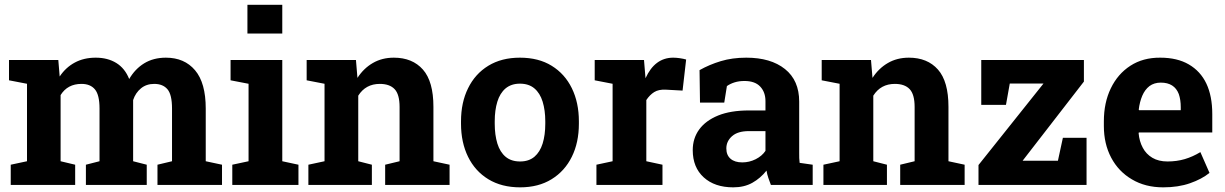

<svg xmlns="http://www.w3.org/2000/svg" viewBox="-20 -782 5182 812"><path d="M236.3 -100.1 297.9 -85.4V0H25.4V-85.4L94.2 -100.1V-427.7L18.1 -442.4V-528.3H226.6L232.4 -458.5Q257.8 -496.6 296.1 -517.3Q334.5 -538.1 384.8 -538.1Q435.5 -538.1 471.9 -515.6Q508.3 -493.2 526.4 -447.8Q550.8 -490.2 589.8 -514.2Q628.9 -538.1 681.6 -538.1Q759.8 -538.1 804.9 -484.9Q850.1 -431.6 850.1 -322.8V-100.1L918.9 -85.4V0H646V-85.4L707.5 -100.1V-323.2Q707.5 -381.8 688.2 -404.5Q668.9 -427.2 632.3 -427.2Q599.1 -427.2 576.2 -408.4Q553.2 -389.6 543 -358.9V-100.1L600.6 -85.4V0H343.3V-85.4L400.9 -100.1V-323.2Q400.9 -380.4 381.6 -403.8Q362.3 -427.2 324.7 -427.2Q265.6 -427.2 236.3 -379.9Z M1026.4 -640.1V-761.7H1173.8V-640.1ZM1173.8 -528.3V-100.1L1242.2 -85.4V0H962.4V-85.4L1031.2 -100.1V-427.7L955.1 -442.4V-528.3Z M1495.1 -100.1 1552.7 -85.4V0H1284.2V-85.4L1352.5 -100.1V-427.7L1276.9 -442.4V-528.3H1485.4L1491.7 -452.6Q1518.1 -493.2 1556.9 -515.6Q1595.7 -538.1 1645.5 -538.1Q1724.1 -538.1 1768.6 -487.8Q1813 -437.5 1813 -330.1V-100.1L1881.3 -85.4V0H1608.9V-85.4L1669.9 -100.1V-329.6Q1669.9 -382.8 1648.9 -405Q1627.9 -427.2 1586.4 -427.2Q1526.4 -427.2 1495.1 -377.4Z M2179.7 10.3Q2101.6 10.3 2045.4 -23.9Q1989.3 -58.1 1959.5 -118.9Q1929.7 -179.7 1929.7 -258.8V-269Q1929.7 -348.6 1959.5 -408.7Q1989.3 -469.7 2045.2 -503.9Q2101.1 -538.1 2178.7 -538.1Q2257.8 -538.1 2313 -503.9Q2368.7 -469.7 2398.4 -408.9Q2428.2 -348.1 2428.2 -269V-258.8Q2428.2 -179.2 2398.4 -119.1Q2368.7 -58.6 2313 -24.2Q2257.3 10.3 2179.7 10.3ZM2179.7 -99.1Q2216.3 -99.1 2240.2 -119.1Q2263.7 -139.2 2274.9 -175Q2286.1 -210.9 2286.1 -258.8V-269Q2286.1 -315.4 2274.9 -352.1Q2263.7 -388.2 2240 -408.2Q2216.3 -428.2 2178.7 -428.2Q2142.6 -428.2 2118.2 -408.2Q2094.2 -387.7 2083.3 -351.8Q2072.3 -315.9 2072.3 -269V-258.8Q2072.3 -211.4 2083.5 -174.8Q2094.7 -138.7 2118.4 -118.9Q2142.1 -99.1 2179.7 -99.1Z M2713.4 -100.1 2781.7 -85.4V0H2502.4V-85.4L2570.8 -100.1V-427.7L2495.1 -442.4V-528.3H2703.6L2709 -462.9L2710 -451.2Q2749.5 -538.1 2827.1 -538.1Q2839.8 -538.1 2855 -535.9Q2870.1 -533.7 2881.8 -530.3L2866.7 -398.9L2795.9 -402.8Q2765.6 -404.3 2746.8 -392.6Q2728 -380.9 2713.4 -358.9Z M3081.1 10.3Q3002.4 10.3 2956.1 -32Q2909.7 -74.2 2909.7 -147Q2909.7 -196.8 2937 -234.4Q2964.4 -272 3017.1 -293.5Q3069.8 -314.9 3147.5 -314.9H3217.3V-354Q3217.3 -392.1 3195.1 -415.8Q3172.9 -439.5 3128.4 -439.5Q3105.5 -439.5 3087.2 -433.8Q3068.8 -428.2 3054.2 -418L3043 -348.1H2940.4L2938.5 -485.4Q2980 -508.8 3028.3 -523.4Q3076.7 -538.1 3136.2 -538.1Q3239.7 -538.1 3299.8 -490Q3359.9 -441.9 3359.9 -352.5V-134.8Q3359.9 -124 3360.1 -113.5Q3360.4 -103 3361.8 -93.3L3417 -85.4V0H3240.2Q3234.9 -13.7 3229.5 -29.3Q3224.1 -44.9 3221.7 -60.5Q3196.3 -28.3 3161.9 -9Q3127.4 10.3 3081.1 10.3ZM3119.1 -95.2Q3148.9 -95.2 3175.8 -108.6Q3202.6 -122.1 3217.3 -144V-227.5H3147Q3100.1 -227.5 3075.9 -206.1Q3051.8 -184.6 3051.8 -154.3Q3051.8 -126 3069.6 -110.6Q3087.4 -95.2 3119.1 -95.2Z M3673.3 -100.1 3731 -85.4V0H3462.4V-85.4L3530.8 -100.1V-427.7L3455.1 -442.4V-528.3H3663.6L3669.9 -452.6Q3696.3 -493.2 3735.1 -515.6Q3773.9 -538.1 3823.7 -538.1Q3902.3 -538.1 3946.8 -487.8Q3991.2 -437.5 3991.2 -330.1V-100.1L4059.6 -85.4V0H3787.1V-85.4L3848.1 -100.1V-329.6Q3848.1 -382.8 3827.1 -405Q3806.2 -427.2 3764.6 -427.2Q3704.6 -427.2 3673.3 -377.4Z M4454.1 -102.1 4475.1 -199.2H4575.2V0H4118.2V-84L4393.1 -428.7H4250.5L4234.4 -338.4H4129.9V-528.3H4564V-437L4304.7 -102.1Z M4899.4 10.3Q4823.7 10.3 4767.1 -23.4Q4710.4 -56.6 4679.4 -115.2Q4648.4 -173.8 4648.4 -249V-268.6Q4648.4 -347.7 4677.7 -408.2Q4707 -469.2 4760.5 -503.9Q4814 -538.6 4886.7 -538.1Q4958.5 -538.1 5007.3 -509.8Q5106.9 -452.1 5106.9 -299.3V-221.7H4796.4L4795.4 -218.8Q4798.3 -184.6 4813 -157.2Q4827.1 -130.4 4853.5 -114.7Q4879.9 -99.1 4917.5 -99.1Q4956.5 -99.1 4990.5 -109.1Q5024.4 -119.1 5056.6 -138.7L5095.2 -50.8Q5062.5 -24.4 5012.9 -7.1Q4963.4 10.3 4899.4 10.3ZM4795.9 -318.4 4797.4 -315.9H4973.6V-328.6Q4973.6 -360.4 4965.3 -384.3Q4946.8 -432.6 4889.2 -432.6Q4861.3 -432.6 4841.3 -418Q4821.8 -402.8 4810.8 -377Q4799.8 -351.1 4795.9 -318.4Z"/></svg>

Font: Suwannaphum
Style: Bold
Weight: 700
Designer: Danh Hong
Version: Version 8.002; ttfautohint (v1.8.3)